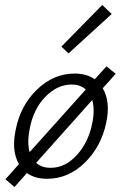

<svg xmlns="http://www.w3.org/2000/svg" viewBox="-20 -713 488 770"><path d="M428 -657 255 -499 226 -526 390 -693ZM444 -417 392 -359Q424 -305 406 -221Q386 -125 320 -60.5Q254 4 169 4Q120 4 88 -19L38 37L2 6L56 -55Q25 -108 43 -193Q62 -290 128.5 -354Q195 -418 279 -418Q328 -418 360 -395L407 -447ZM99 -196Q88 -140 99 -103L324 -354Q302 -374 267 -374Q210 -374 162 -325Q114 -276 99 -196ZM350 -219Q361 -272 350 -312L125 -60Q147 -40 183 -40Q242 -40 288.5 -91.5Q335 -143 350 -219Z"/></svg>

Font: EauTestText Semilight
Style: Italic
Weight: 300
Italic angle: -12°
Designer: Christian Thalmann (Catharsis Fonts)
Version: Version 0.001;PS 000.001;hotconv 1.0.88;makeotf.lib2.5.64775